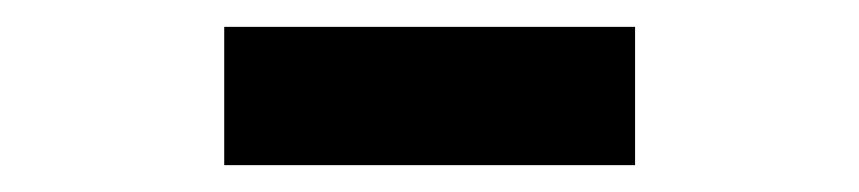

<svg xmlns="http://www.w3.org/2000/svg" viewBox="-20 -747 640 143"><path d="M147 -624V-727H453V-624Z"/></svg>

Font: IBM Plex Sans Var
Style: Regular
Weight: 400
Designer: Mike Abbink, Paul van der Laan, Pieter van Rosmalen
Foundry: Bold Monday
Version: Version 3.000